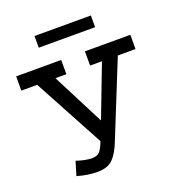

<svg xmlns="http://www.w3.org/2000/svg" viewBox="-138 -862 906 989"><g transform="rotate(-20 315.0 -367.5)"><path d="M228 17Q202 17 176 13Q150 9 118 0L141 -76Q163 -68 186 -63.5Q209 -59 224 -59Q254 -59 268 -74Q282 -89 296 -127L89 -511H2V-589H249V-511H189L335 -226L444 -511H379V-589H628V-511H531L366 -102Q343 -42 314 -12.5Q285 17 228 17ZM162 -752H471V-688H162Z"/></g></svg>

Font: Podkova Medium
Style: Regular
Weight: 500
Designer: Ilya Yudin
Foundry: Cyreal (www.cyreal.org)
Version: Version 2.103